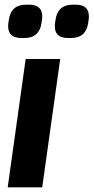

<svg xmlns="http://www.w3.org/2000/svg" viewBox="-20 -803 401 823"><path d="M90 -550H238L161 0H13ZM15 -690Q15 -700 16 -705L18 -718Q27 -783 92 -783H104Q161 -783 161 -733Q161 -723 160 -718L158 -705Q149 -640 84 -640H72Q15 -640 15 -690ZM215 -690Q215 -700 216 -705L218 -718Q227 -783 292 -783H304Q361 -783 361 -733Q361 -723 360 -718L358 -705Q349 -640 284 -640H272Q215 -640 215 -690Z"/></svg>

Font: Krub
Style: Bold Italic
Weight: 700
Italic angle: -8°
Designer: Ekaluck Peanpanawate
Foundry: Cadson Demak Co.,Ltd.
Version: Version 1.000; ttfautohint (v1.6)